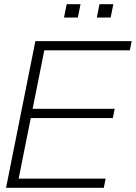

<svg xmlns="http://www.w3.org/2000/svg" viewBox="-20 -894 649 914"><path d="M606.9 -698.2 598.1 -654.3H190.9L135.3 -376H525.9L517.1 -332H126.5L68.8 -43.9H482.9L474.1 0H8.8L148.4 -698.2ZM519.5 -874 506.8 -810.5H440.9L453.6 -874ZM363.3 -874 350.6 -810.5H284.7L297.4 -874Z"/></svg>

Font: Sansation Light
Style: Light Italic
Weight: 300
Designer: Bernd Montag
Version: Version 1.301